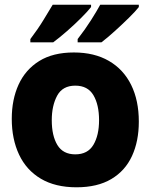

<svg xmlns="http://www.w3.org/2000/svg" viewBox="-20 -786 640 816"><path d="M305 10Q215 10 153.5 -26.5Q92 -63 61 -129Q30 -195 30 -281Q30 -363 59 -426.5Q88 -490 146.5 -526.5Q205 -563 294 -563Q381 -563 443 -527Q505 -491 537.5 -425Q570 -359 570 -269Q570 -186 541 -123Q512 -60 453 -25Q394 10 305 10ZM300 -130Q353 -130 377 -170.5Q401 -211 401 -275Q401 -341 377 -381.5Q353 -422 300 -422Q246 -422 223 -379.5Q200 -337 200 -275Q200 -209 224 -169.5Q248 -130 300 -130ZM310 -620Q342 -661 367 -700.5Q392 -740 406 -766H570V-756Q556 -738 527.5 -710Q499 -682 467.5 -653.5Q436 -625 411 -606H310ZM109 -620Q141 -662 165 -701.5Q189 -741 204 -766H367V-756Q353 -738 325 -710Q297 -682 265 -654Q233 -626 206 -606H109Z"/></svg>

Font: Noto Sans Mono Black
Style: Regular
Weight: 900
Designer: Monotype Design Team
Foundry: Monotype Imaging Inc.
Version: Version 2.014